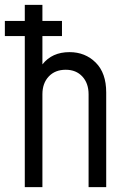

<svg xmlns="http://www.w3.org/2000/svg" viewBox="-31 -770 522 790"><path d="M71 0V-621.5H-11V-684H71V-750H143.5V-684H224V-621.5H143.5V-505Q183 -555.5 255 -555.5Q319.5 -555.5 362.8 -512.5Q406 -469.5 406 -389.5V0H333.5V-382Q333.5 -427.5 307.8 -455.2Q282 -483 239.5 -483Q195.5 -483 169.5 -455.2Q143.5 -427.5 143.5 -382V0Z"/></svg>

Font: Mohave
Style: Regular
Weight: 400
Designer: Gumpita Rahayu
Foundry: Tokotype
Version: Version 2.003; ttfautohint (v1.8.3)